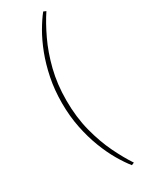

<svg xmlns="http://www.w3.org/2000/svg" viewBox="-286 -921 951 1228"><g transform="rotate(-30 190.0 -307.5)"><path d="M287 260 306 252Q266.5 193 226 109.8Q185.5 26.5 158.2 -78.5Q131 -183.5 131 -307Q131 -427 157.2 -530.8Q183.5 -634.5 223.8 -719.2Q264 -804 306 -867L287 -875Q255.5 -835.5 222.2 -778.5Q189 -721.5 161 -648.8Q133 -576 115.5 -490Q98 -404 98 -307Q98 -210 115.5 -124Q133 -38 161 34.5Q189 107 222.2 164Q255.5 221 287 260Z"/></g></svg>

Font: Spartan Thin
Style: Regular
Weight: 100
Designer: Matt Bailey, Mirko Velimirovic
Foundry: Matt Bailey
Version: Version 1.003; ttfautohint (v1.8.3)